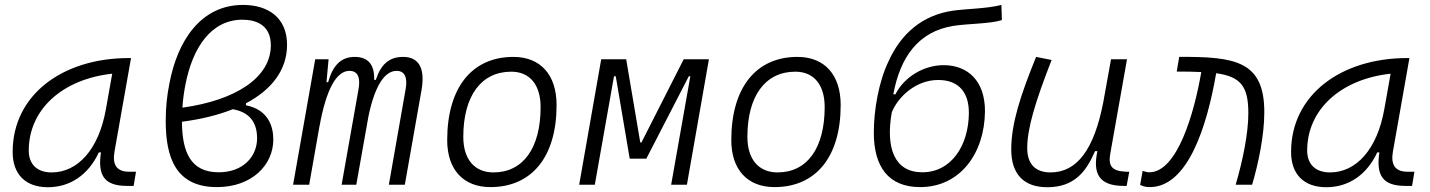

<svg xmlns="http://www.w3.org/2000/svg" viewBox="-20 -762 5899 792"><path d="M177.7 10.3C269.5 10.3 344.7 -41 387.7 -133.3H396.5C381.8 -36.1 412.1 4.9 504.4 4.9H531.2L541 -53.7H511.7C461.9 -53.7 442.9 -82 452.1 -135.7L520.5 -522.5H511.2C237.3 -522.5 32.2 -370.1 32.2 -135.3C32.2 -43 85 10.3 177.7 10.3ZM192.9 -50.8C133.8 -50.8 98.6 -83.5 98.6 -141.1C98.6 -309.6 236.3 -435.5 442.9 -458L417 -312.5C387.7 -145.5 300.8 -50.8 192.9 -50.8Z M994.6 -335.9C1102.1 -392.6 1164.1 -474.6 1164.1 -577.1C1164.1 -689.5 1085.9 -741.7 982.4 -741.7C809.1 -741.7 711.9 -594.7 678.7 -417C668.9 -368.2 663.6 -319.8 663.6 -263.2C663.6 -111.8 705.1 9.8 875 9.8C1018.6 9.8 1107.4 -81.1 1107.4 -186.5C1107.4 -240.7 1086.4 -309.6 994.6 -327.6ZM732.4 -317.9C734.4 -349.6 738.8 -381.8 744.6 -411.6C774.4 -567.4 852.1 -680.7 980 -680.7C1036.6 -680.7 1097.2 -658.7 1097.2 -575.2C1097.2 -441.4 951.2 -348.1 732.4 -317.9ZM940.4 -311.5C1022 -297.4 1040.5 -241.7 1040.5 -191.9C1040.5 -115.2 981.9 -51.3 882.3 -51.3C766.1 -51.3 731.4 -134.8 730.5 -259.8C809.6 -270 880.4 -287.6 940.4 -311.5Z M1335.4 -517.6H1280.3L1189 0H1255.4L1298.3 -244.1V-242.7C1325.2 -390.6 1366.7 -469.7 1421.4 -469.7C1454.6 -469.7 1467.8 -444.3 1459 -394.5L1389.2 0H1449.7L1500 -282.7C1525.4 -404.3 1564.9 -469.7 1616.2 -469.7C1648.4 -469.7 1662.1 -443.8 1653.3 -394.5L1584 0H1649.9L1718.8 -390.6C1734.4 -480.5 1708 -527.3 1642.6 -527.3C1585.9 -527.3 1551.3 -497.1 1530.3 -432.6H1523.4C1525.4 -496.1 1498 -527.3 1442.9 -527.3C1387.7 -527.3 1353 -493.2 1333.5 -422.9H1326.7Z M2002.9 9.8C2174.3 9.8 2275.9 -115.7 2275.9 -328.6C2275.9 -453.6 2209.5 -527.3 2097.7 -527.3C1926.3 -527.3 1824.7 -399.9 1824.7 -184.1C1824.7 -62.5 1891.1 9.8 2002.9 9.8ZM2015.6 -50.8C1937 -50.8 1891.1 -105.5 1891.1 -197.3C1891.1 -366.2 1964.8 -466.3 2088.9 -466.3C2165.5 -466.3 2210 -412.1 2210 -320.3C2210 -150.9 2137.7 -50.8 2015.6 -50.8Z M2369.1 0H2433.6L2512.7 -447.3H2520L2577.6 -107.4H2646L2821.3 -447.3H2827.6L2748.5 0H2813.5L2904.3 -517.6H2800.3L2626 -174.3H2621.1L2563 -517.6H2460Z M3174.8 9.8C3346.2 9.8 3447.8 -115.7 3447.8 -328.6C3447.8 -453.6 3381.3 -527.3 3269.5 -527.3C3098.1 -527.3 2996.6 -399.9 2996.6 -184.1C2996.6 -62.5 3063 9.8 3174.8 9.8ZM3187.5 -50.8C3108.9 -50.8 3063 -105.5 3063 -197.3C3063 -366.2 3136.7 -466.3 3260.7 -466.3C3337.4 -466.3 3381.8 -412.1 3381.8 -320.3C3381.8 -150.9 3309.6 -50.8 3187.5 -50.8Z M3775.9 9.8C3938.5 9.8 4041 -127 4043 -301.8C4043.9 -427.2 3973.1 -493.2 3872.6 -493.2C3792 -493.2 3710.9 -446.3 3673.3 -372.6L3665 -373.5C3693.4 -526.4 3768.1 -632.3 3913.1 -655.3C3972.7 -664.6 4064.9 -663.6 4112.8 -679.2L4110.8 -741.7C4051.3 -726.1 3967.8 -726.1 3909.7 -717.8C3784.2 -699.2 3696.8 -623 3645.5 -509.8C3604.5 -424.8 3584.5 -308.1 3584.5 -214.8C3584.5 -74.2 3644.5 9.8 3775.9 9.8ZM3784.2 -51.3C3670.4 -51.3 3632.3 -150.4 3658.7 -298.8C3684.6 -362.8 3757.8 -432.1 3850.1 -432.1C3938 -432.1 3977.5 -377 3976.6 -294.4C3975.1 -160.6 3903.8 -51.3 3784.2 -51.3Z M4299.8 10.3C4411.1 10.3 4460.4 -53.2 4497.1 -138.7H4506.8C4487.3 -47.4 4511.7 4.9 4616.2 4.9H4627.4L4638.2 -53.7H4625C4567.9 -56.2 4550.8 -75.7 4559.6 -126.5L4628.9 -517.6H4563L4531.2 -341.3C4493.2 -144 4421.9 -50.8 4313.5 -50.8C4251 -50.8 4217.3 -85.4 4217.3 -150.9C4217.3 -232.9 4250.5 -341.8 4317.9 -514.6L4253.9 -527.3C4188 -365.2 4151.4 -251 4151.4 -145C4151.4 -43.9 4203.1 10.3 4299.8 10.3Z M5077.1 0H5145C5170.4 -85.9 5195.3 -203.6 5195.3 -298.8C5195.3 -509.3 5077.1 -528.8 4844.2 -527.3L4834 -466.8C4872.1 -466.8 4905.8 -466.3 4935.1 -464.8V-463.9C4906.2 -295.9 4836.4 -51.3 4720.7 -51.3C4713.9 -51.3 4708 -52.2 4693.4 -57.1L4683.1 0.5C4695.8 7.8 4710.9 9.8 4722.7 9.8C4879.9 9.8 4958.5 -240.7 4996.1 -456.5L4996.6 -460C5098.1 -445.8 5129.4 -405.8 5129.4 -295.4C5129.4 -211.4 5106.4 -99.6 5077.1 0Z M5451.2 10.3C5543 10.3 5618.2 -41 5661.1 -133.3H5669.9C5655.3 -36.1 5685.5 4.9 5777.8 4.9H5804.7L5814.5 -53.7H5785.2C5735.4 -53.7 5716.3 -82 5725.6 -135.7L5793.9 -522.5H5784.7C5510.7 -522.5 5305.7 -370.1 5305.7 -135.3C5305.7 -43 5358.4 10.3 5451.2 10.3ZM5466.3 -50.8C5407.2 -50.8 5372.1 -83.5 5372.1 -141.1C5372.1 -309.6 5509.8 -435.5 5716.3 -458L5690.4 -312.5C5661.1 -145.5 5574.2 -50.8 5466.3 -50.8Z"/></svg>

Font: Cascadia Mono NF Light
Style: Italic
Weight: 300
Italic angle: -10°
Monospace: yes
Designer: Aaron Bell
Foundry: Saja Typeworks
Version: Version 2404.023